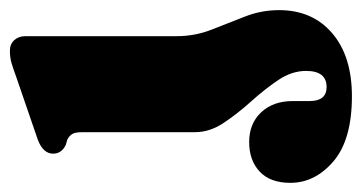

<svg xmlns="http://www.w3.org/2000/svg" viewBox="-238 -324 749 398"><g transform="rotate(-90 137.0 -124.5)"><path d="M261.5 -133.5Q261.5 -95.5 275 -61Q288.5 -26.5 302 7.8Q315.5 42 315.5 79Q315.5 148 267.8 189Q220 230 137 230Q47 230 2.2 191.8Q-42.5 153.5 -42.5 102.5Q-42.5 60.5 -19.2 38.8Q4 17 42 17Q80.5 17 103.8 42Q127 67 127 107V142Q127 177.5 156 177.5Q189.5 177.5 189.5 135Q189.5 105.5 170.5 77.2Q151.5 49 126.2 21Q101 -7 81.8 -35.8Q62.5 -64.5 62.5 -95.5V-328.5Q62.5 -344.5 58.2 -350.5Q54 -356.5 47 -360L36.5 -363Q18 -371.5 18 -389.5Q18 -410 46.5 -421L176 -465.5Q195 -472.5 206.5 -475.8Q218 -479 231.5 -479Q245 -479 253.2 -470Q261.5 -461 261.5 -447Z"/></g></svg>

Font: Fraunces 72pt Soft Black
Style: Regular
Weight: 900
Version: Version 1.000;[b76b70a41]